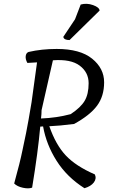

<svg xmlns="http://www.w3.org/2000/svg" viewBox="-20 -996 608 1016"><path d="M280 -737Q404 -737 467.5 -685.5Q531 -634 531 -560.5Q531 -487 493.5 -436.5Q456 -386 372 -340Q293 -330 241 -328Q275 -230 328 -173.5Q381 -117 482 -73Q492 -51 476.5 -30.5Q461 -10 427 0Q334 -59 279.5 -145Q225 -231 208 -327L193 -326Q181 -191 150 -3Q131 4 101 -2.5Q71 -9 55 -25Q86 -137 99 -201.5Q112 -266 118 -292Q130 -352 147 -455L176 -666L125 -663Q114 -682 116 -699Q118 -716 131 -721Q200 -737 280 -737ZM200 -413Q200 -393 197 -369Q279 -372 354 -392Q407 -427 428 -462.5Q449 -498 449 -555.5Q449 -613 402 -648.5Q355 -684 260 -677ZM507 -940 348 -784Q318 -784 315 -801L377 -894L407 -972Q439 -981 472.5 -969Q506 -957 507 -940Z"/></svg>

Font: Tillana
Style: Regular
Weight: 400
Designer: Lipi Raval (Devanagari, Latin), Jonny Pinhorn (Latin)
Foundry: Indian Type Foundry
Version: Version 2.002;PS 1.0;hotconv 1.0.79;makeotf.lib2.5.61930; tt